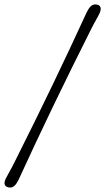

<svg xmlns="http://www.w3.org/2000/svg" viewBox="-53 -755 475 868"><path d="M31.7 56.2Q14.6 92.8 -6.3 92.8Q-18.6 92.8 -25.6 87.4Q-32.7 82 -32.7 72.3Q-32.7 64.5 -27.6 53.7Q-22.5 43 -9.8 20.5Q2.9 -2 11.7 -20Q191.9 -378.4 338.4 -698.2Q355.5 -734.9 376.5 -734.9Q402.3 -734.9 402.3 -714.4Q402.3 -706.5 397.5 -695.8Q392.6 -685.1 379.9 -662.6Q367.2 -640.1 358.4 -622.1Q178.2 -263.7 31.7 56.2Z"/></svg>

Font: Cooper*
Style: Italic
Weight: 400
Italic angle: -7°
Designer: Owen Earl
Foundry: indestructible type*
Version: Version 0.001